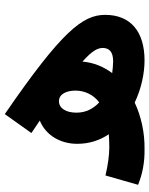

<svg xmlns="http://www.w3.org/2000/svg" viewBox="69 -684 623 801"><g transform="rotate(-90 380.5 -283.5)"><path d="M529 8C650 8 719 -51 719 -156C719 -249 654 -335 305 -575L226 -464C244 -452 262 -440 278 -429C214 -403 181 -340 181 -273C181 -222 196 -178 221 -141C204 -140 187 -139 167 -139C134 -139 90 -145 49 -155L10 -19C54 -1 103 9 159 8C225 9 293 -5 353 -33C412 -5 476 8 529 8ZM311 -276C311 -318 328 -349 359 -349C389 -349 403 -317 403 -280C403 -243 387 -206 354 -181C328 -205 311 -236 311 -276ZM581 -165C580 -140 566 -123 525 -123C509 -123 493 -125 476 -127C502 -162 520 -203 524 -251C571 -209 581 -187 581 -165Z"/></g></svg>

Font: Noto Sans Arabic UI SmCn XBd
Style: Regular
Weight: 800
Width: 4
Designer: Monotype Design Team, Nadine Chahine and Nizar Qandah
Foundry: Monotype Imaging Inc.
Version: Version 2.010